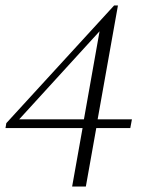

<svg xmlns="http://www.w3.org/2000/svg" viewBox="-41 -550 561 700"><path d="M222 130 260 -83H-21L-18 -101L375 -530H389L315 -115H440L434 -83H310L272 130ZM29 -115H265L322 -436Z"/></svg>

Font: Spectral SC ExtraLight
Style: Italic
Weight: 275
Italic angle: -10°
Designer: Jean-Baptiste Levee
Foundry: Production Type
Version: Version 2.001